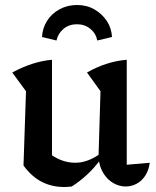

<svg xmlns="http://www.w3.org/2000/svg" viewBox="-20 -739 622 768"><path d="M487 -80 579 -88Q575 -57 560.5 -35.5Q546 -14 525.5 -3.5Q505 7 483 7Q458 7 434.5 -6Q411 -19 394.5 -44.5Q378 -70 374 -108L382 -374L328 -449Q405 -493 487 -500ZM267 7Q259 8 251.5 8.5Q244 9 237 9Q187 9 146.5 -12Q106 -33 74 -77L168 -133Q221 -88 281 -88Q331 -88 382 -125L385 -105Q359 -69 329.5 -41.5Q300 -14 267 7ZM74 -77 84 -374 29 -449Q110 -493 188 -500V-91ZM288 -719Q327 -719 357.5 -701.5Q388 -684 407 -655.5Q426 -627 428 -591L369 -577Q364 -605 341.5 -623.5Q319 -642 288 -642Q256 -642 234 -623.5Q212 -605 206 -577L148 -591Q150 -627 168.5 -656Q187 -685 218.5 -702Q250 -719 288 -719Z"/></svg>

Font: Piazzolla 24pt SemiBold
Style: Regular
Weight: 600
Designer: Juan Pablo del Peral
Foundry: Huerta Tipografica
Version: Version 2.005